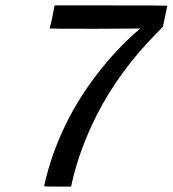

<svg xmlns="http://www.w3.org/2000/svg" viewBox="-20 -676 636 707"><path d="M173 -614 181 -656H389Q596 -656 596 -655L595 -650Q594 -645 592 -635Q590 -625 588 -616L580 -578L554 -551Q420 -415 337 -254Q273 -127 245 -4L242 11H192Q143 11 143 10Q143 1 157 -49Q223 -279 393 -470Q423 -504 472 -550Q480 -556 487.5 -563Q495 -570 496 -571L329 -570Q163 -570 163 -571L164 -577Q166 -583 168.5 -593.5Q171 -604 173 -614Z"/></svg>

Font: KaTeX_SansSerif
Style: Italic
Weight: 400
Version: Version 1.1; ttfautohint (v1.3)